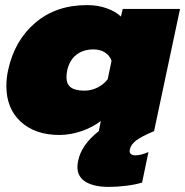

<svg xmlns="http://www.w3.org/2000/svg" viewBox="-20 -515 727 754"><path d="M284 140Q284 130 287 116Q300 53 368 0L376 -40Q344 -15 300 0Q256 15 213 15Q118 15 61.5 -37Q5 -89 5 -177Q5 -209 12 -240Q37 -356 118.5 -425.5Q200 -495 322 -495Q364 -495 399 -482.5Q434 -470 455 -450L462 -480H687L585 0Q537 20 515.5 36Q494 52 490 72L489 78Q489 86 495 90.5Q501 95 511 95Q534 95 563 82L538 202Q512 210 476 214.5Q440 219 407 219Q350 219 317 199.5Q284 180 284 140ZM403 -204 418 -276Q411 -297 392 -309Q373 -321 347 -321Q307 -321 280 -300Q253 -279 244 -239Q241 -224 241 -212Q241 -185 258 -172Q275 -159 312 -159Q338 -159 362.5 -171Q387 -183 403 -204Z"/></svg>

Font: Prompt Black
Style: Italic
Weight: 900
Italic angle: -12°
Designer: Katatrad Team
Foundry: CadsonDemak
Version: Version 1.001